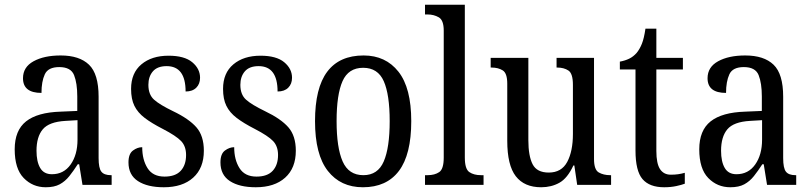

<svg xmlns="http://www.w3.org/2000/svg" viewBox="-20 -780 3415 810"><path d="M173 10Q118 10 80 -29Q42 -68 42 -150Q42 -230 90 -268Q138 -306 236 -309L306 -312V-373Q306 -429 292.5 -463Q279 -497 230 -497Q183 -497 169 -466.5Q155 -436 155 -388Q77 -388 77 -450Q77 -497 121.5 -521.5Q166 -546 236 -546Q315 -546 355.5 -507Q396 -468 396 -372V-113Q396 -71 407.5 -56Q419 -41 448 -41H451V0H328L314 -87H308Q290 -59 272.5 -37Q255 -15 232 -2.5Q209 10 173 10ZM199 -45Q249 -45 278 -86Q307 -127 307 -191V-273L256 -270Q187 -266 160.5 -234.5Q134 -203 134 -144Q134 -98 149.5 -71.5Q165 -45 199 -45Z M671 10Q602 10 562 -16Q522 -42 522 -95Q522 -131 541 -145Q560 -159 580 -159Q580 -106 602.5 -70.5Q625 -35 674 -35Q720 -35 742.5 -59.5Q765 -84 765 -126Q765 -163 744 -185Q723 -207 667 -236Q620 -260 590.5 -282.5Q561 -305 547 -333.5Q533 -362 533 -405Q533 -472 576.5 -508.5Q620 -545 691 -545Q758 -545 791 -517.5Q824 -490 824 -452Q824 -426 808 -410Q792 -394 763 -394Q763 -501 683 -501Q644 -501 625 -479Q606 -457 606 -422Q606 -381 630 -359.5Q654 -338 710 -311Q777 -279 808.5 -243Q840 -207 840 -144Q840 -71 795 -30.5Q750 10 671 10Z M1059 10Q990 10 950 -16Q910 -42 910 -95Q910 -131 929 -145Q948 -159 968 -159Q968 -106 990.5 -70.5Q1013 -35 1062 -35Q1108 -35 1130.5 -59.5Q1153 -84 1153 -126Q1153 -163 1132 -185Q1111 -207 1055 -236Q1008 -260 978.5 -282.5Q949 -305 935 -333.5Q921 -362 921 -405Q921 -472 964.5 -508.5Q1008 -545 1079 -545Q1146 -545 1179 -517.5Q1212 -490 1212 -452Q1212 -426 1196 -410Q1180 -394 1151 -394Q1151 -501 1071 -501Q1032 -501 1013 -479Q994 -457 994 -422Q994 -381 1018 -359.5Q1042 -338 1098 -311Q1165 -279 1196.5 -243Q1228 -207 1228 -144Q1228 -71 1183 -30.5Q1138 10 1059 10Z M1511 10Q1417 10 1363 -59Q1309 -128 1309 -269Q1309 -409 1360.5 -477.5Q1412 -546 1514 -546Q1607 -546 1661 -477.5Q1715 -409 1715 -269Q1715 -128 1663 -59Q1611 10 1511 10ZM1513 -41Q1574 -41 1599 -99Q1624 -157 1624 -269Q1624 -381 1599 -437.5Q1574 -494 1512 -494Q1450 -494 1425 -437.5Q1400 -381 1400 -269Q1400 -157 1425.5 -99Q1451 -41 1513 -41Z M1773 0V-41H1784Q1814 -41 1833 -54Q1852 -67 1852 -115V-651Q1852 -695 1831 -707Q1810 -719 1784 -719H1773V-760H1941V-115Q1941 -67 1960 -54Q1979 -41 2009 -41H2020V0Z M2263 10Q2192 10 2156 -36.5Q2120 -83 2120 -186V-427Q2120 -471 2101 -483Q2082 -495 2054 -495H2050V-536H2209V-189Q2209 -122 2227 -87Q2245 -52 2295 -52Q2349 -52 2373 -97Q2397 -142 2397 -215V-422Q2397 -470 2378 -482.5Q2359 -495 2331 -495H2328V-536H2486V-109Q2486 -64 2506 -52.5Q2526 -41 2554 -41H2558V0H2415L2403 -82H2399Q2374 -28 2340 -9Q2306 10 2263 10Z M2782 10Q2720 10 2690.5 -24.5Q2661 -59 2661 -145V-487H2595V-520Q2617 -524 2634.5 -532.5Q2652 -541 2666 -557Q2679 -573 2688 -595.5Q2697 -618 2703 -659H2749V-536H2861V-487H2749V-143Q2749 -90 2764.5 -66.5Q2780 -43 2810 -43Q2827 -43 2841 -45Q2855 -47 2869 -51V-5Q2856 0 2833 5Q2810 10 2782 10Z M3061 10Q3006 10 2968 -29Q2930 -68 2930 -150Q2930 -230 2978 -268Q3026 -306 3124 -309L3194 -312V-373Q3194 -429 3180.5 -463Q3167 -497 3118 -497Q3071 -497 3057 -466.5Q3043 -436 3043 -388Q2965 -388 2965 -450Q2965 -497 3009.5 -521.5Q3054 -546 3124 -546Q3203 -546 3243.5 -507Q3284 -468 3284 -372V-113Q3284 -71 3295.5 -56Q3307 -41 3336 -41H3339V0H3216L3202 -87H3196Q3178 -59 3160.5 -37Q3143 -15 3120 -2.5Q3097 10 3061 10ZM3087 -45Q3137 -45 3166 -86Q3195 -127 3195 -191V-273L3144 -270Q3075 -266 3048.5 -234.5Q3022 -203 3022 -144Q3022 -98 3037.5 -71.5Q3053 -45 3087 -45Z"/></svg>

Font: Noto Serif Georgian Condensed
Style: Regular
Weight: 400
Width: 3
Designer: Monotype Design Team, Akaki Razmadze
Foundry: Google LLC
Version: Version 2.003; ttfautohint (v1.8.4.7-5d5b)